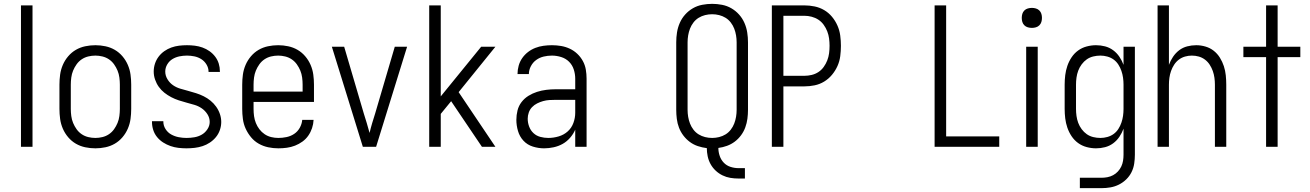

<svg xmlns="http://www.w3.org/2000/svg" viewBox="-20 -763 6809 998"><path d="M89 0V-735H149V0Z M476 8Q449 8 423 2.5Q397 -3 374.5 -16Q352 -29 334.5 -49.5Q317 -70 306.5 -94.5Q296 -119 292.5 -145Q289 -171 289 -197V-323Q289 -349 292.5 -375Q296 -401 306.5 -425.5Q317 -450 334.5 -470.5Q352 -491 374.5 -504Q397 -517 423 -522.5Q449 -528 476 -528Q502 -528 528 -522.5Q554 -517 576.5 -504Q599 -491 616.5 -470.5Q634 -450 644.5 -425.5Q655 -401 658.5 -375Q662 -349 662 -323V-197Q662 -171 658.5 -145Q655 -119 644.5 -94.5Q634 -70 616.5 -49.5Q599 -29 576.5 -16Q554 -3 528 2.5Q502 8 476 8ZM476 -46Q494 -46 512.5 -50.5Q531 -55 546.5 -65.5Q562 -76 573 -91.5Q584 -107 591 -124Q598 -141 600.5 -160Q603 -179 603 -197V-323Q603 -341 600.5 -360Q598 -379 591 -396Q584 -413 573 -428.5Q562 -444 546.5 -454.5Q531 -465 512.5 -469.5Q494 -474 476 -474Q457 -474 438.5 -469.5Q420 -465 404.5 -454.5Q389 -444 378 -428.5Q367 -413 360 -396Q353 -379 350.5 -360Q348 -341 348 -323V-197Q348 -179 350.5 -160Q353 -141 360 -124Q367 -107 378 -91.5Q389 -76 404.5 -65.5Q420 -55 438.5 -50.5Q457 -46 476 -46Z M949 8Q928 8 907 5.5Q886 3 866 -4Q846 -11 828 -22.5Q810 -34 796.5 -50.5Q783 -67 776.5 -87.5Q770 -108 770 -129V-133H829V-131Q829 -110 840.5 -92Q852 -74 870 -64Q888 -54 908.5 -50Q929 -46 949 -46Q970 -46 990.5 -49.5Q1011 -53 1028.5 -63Q1046 -73 1058 -91Q1070 -109 1070 -129Q1070 -151 1058 -169.5Q1046 -188 1028.5 -200Q1011 -212 990.5 -218Q970 -224 949.5 -229.5Q929 -235 909 -241.5Q889 -248 870 -258Q851 -268 834.5 -281Q818 -294 805.5 -311.5Q793 -329 786 -349.5Q779 -370 779 -391Q779 -412 785.5 -432Q792 -452 804.5 -468.5Q817 -485 834 -497Q851 -509 870.5 -516Q890 -523 910.5 -525.5Q931 -528 952 -528Q972 -528 992.5 -525.5Q1013 -523 1032.5 -516Q1052 -509 1069 -497Q1086 -485 1098.5 -468.5Q1111 -452 1117 -432.5Q1123 -413 1123 -392V-389H1064V-391Q1064 -410 1053.5 -427.5Q1043 -445 1026.5 -455.5Q1010 -466 990.5 -470Q971 -474 952 -474Q932 -474 912.5 -470Q893 -466 876.5 -456Q860 -446 849.5 -428.5Q839 -411 839 -391Q839 -370 850.5 -351Q862 -332 879.5 -320Q897 -308 917.5 -302Q938 -296 958.5 -290.5Q979 -285 999.5 -278.5Q1020 -272 1039 -262.5Q1058 -253 1074.5 -239.5Q1091 -226 1103.5 -208.5Q1116 -191 1123 -170.5Q1130 -150 1130 -129Q1130 -108 1123 -87.5Q1116 -67 1102.5 -50.5Q1089 -34 1071 -22Q1053 -10 1033 -3.5Q1013 3 992 5.5Q971 8 949 8Z M1427 8Q1400 8 1374 2.5Q1348 -3 1325 -16Q1302 -29 1285 -49.5Q1268 -70 1257 -94Q1246 -118 1242.5 -144.5Q1239 -171 1239 -197V-323Q1239 -349 1242.5 -375Q1246 -401 1256.5 -425.5Q1267 -450 1284.5 -470.5Q1302 -491 1324.5 -504Q1347 -517 1373 -522.5Q1399 -528 1426 -528Q1452 -528 1478 -522.5Q1504 -517 1526.5 -504Q1549 -491 1566.5 -470.5Q1584 -450 1594.5 -425.5Q1605 -401 1608.5 -375Q1612 -349 1612 -323V-233H1298V-197Q1298 -178 1300.5 -159.5Q1303 -141 1310 -123.5Q1317 -106 1328.5 -91Q1340 -76 1355.5 -65.5Q1371 -55 1389.5 -50.5Q1408 -46 1427 -46Q1448 -46 1469.5 -50.5Q1491 -55 1509 -67Q1527 -79 1538 -98.5Q1549 -118 1551 -140H1610Q1609 -118 1602 -97Q1595 -76 1582.5 -58Q1570 -40 1552 -27Q1534 -14 1513.5 -6Q1493 2 1471 5Q1449 8 1427 8ZM1298 -287H1553V-323Q1553 -341 1550.5 -360Q1548 -379 1541 -396Q1534 -413 1523 -428.5Q1512 -444 1496.5 -454.5Q1481 -465 1462.5 -469.5Q1444 -474 1426 -474Q1407 -474 1388.5 -469.5Q1370 -465 1354.5 -454.5Q1339 -444 1328 -428.5Q1317 -413 1310 -396Q1303 -379 1300.5 -360Q1298 -341 1298 -323Z M1866 0 1705 -520H1769L1871 -173Q1879 -148 1886.5 -123Q1894 -98 1901 -72Q1907 -98 1914.5 -123Q1922 -148 1930 -173L2032 -520H2096L1935 0Z M2211 0V-735H2271V-262L2481 -520H2555L2364 -284L2555 0H2485L2325 -237L2271 -171V0Z M2808 8Q2779 8 2750 -1Q2721 -10 2701 -31.5Q2681 -53 2672.5 -82Q2664 -111 2664 -140Q2664 -165 2670 -189Q2676 -213 2691 -232.5Q2706 -252 2727 -265Q2748 -278 2771.5 -285.5Q2795 -293 2819.5 -296Q2844 -299 2868 -299H2970V-354Q2970 -378 2962.5 -401.5Q2955 -425 2938 -442Q2921 -459 2897 -466.5Q2873 -474 2849 -474Q2827 -474 2806 -469Q2785 -464 2767.5 -451.5Q2750 -439 2739.5 -419Q2729 -399 2729 -378H2670Q2670 -400 2676 -421.5Q2682 -443 2694.5 -461Q2707 -479 2724.5 -492.5Q2742 -506 2762.5 -514Q2783 -522 2805 -525Q2827 -528 2849 -528Q2873 -528 2896.5 -524Q2920 -520 2941.5 -510Q2963 -500 2980.5 -483.5Q2998 -467 3009.5 -446Q3021 -425 3025 -401.5Q3029 -378 3029 -354V0H2970V-89Q2960 -66 2943 -46.5Q2926 -27 2904.5 -15Q2883 -3 2858 2.5Q2833 8 2808 8ZM2830 -46Q2857 -46 2884 -54Q2911 -62 2931 -80Q2951 -98 2960.5 -124Q2970 -150 2970 -177V-244H2868Q2852 -244 2835.5 -243Q2819 -242 2803 -237.5Q2787 -233 2772 -225.5Q2757 -218 2745.5 -206Q2734 -194 2728.5 -178Q2723 -162 2723 -146Q2723 -125 2730.5 -105Q2738 -85 2753 -71Q2768 -57 2788.5 -51.5Q2809 -46 2830 -46Z M3819 165Q3797 165 3776 161.5Q3755 158 3735.5 148.5Q3716 139 3700 124Q3684 109 3673.5 90Q3663 71 3658.5 49.5Q3654 28 3654 7Q3630 4 3607.5 -3.5Q3585 -11 3566 -25Q3547 -39 3532.5 -58Q3518 -77 3509.5 -99Q3501 -121 3498 -145Q3495 -169 3495 -192V-543Q3495 -569 3499 -594.5Q3503 -620 3513.5 -644Q3524 -668 3541.5 -687.5Q3559 -707 3581.5 -720Q3604 -733 3630 -738Q3656 -743 3682 -743Q3707 -743 3733 -738Q3759 -733 3781.5 -720Q3804 -707 3821.5 -687.5Q3839 -668 3849.5 -644Q3860 -620 3864 -594.5Q3868 -569 3868 -543V-192Q3868 -169 3865 -146Q3862 -123 3854 -101Q3846 -79 3832 -60Q3818 -41 3799.5 -27Q3781 -13 3759 -5Q3737 3 3714 6Q3714 27 3721 47.5Q3728 68 3742.5 83Q3757 98 3777.5 104.5Q3798 111 3819 111H3852V165ZM3682 -46Q3700 -46 3718 -50.5Q3736 -55 3751.5 -64.5Q3767 -74 3778.5 -89Q3790 -104 3796.5 -121Q3803 -138 3806 -156Q3809 -174 3809 -192V-543Q3809 -561 3806 -579Q3803 -597 3796.5 -614Q3790 -631 3778.5 -646Q3767 -661 3751.5 -670.5Q3736 -680 3718 -684.5Q3700 -689 3682 -689Q3663 -689 3645 -684.5Q3627 -680 3611.5 -670.5Q3596 -661 3584.5 -646Q3573 -631 3566.5 -614Q3560 -597 3557 -579Q3554 -561 3554 -543V-192Q3554 -174 3557 -156Q3560 -138 3566.5 -121Q3573 -104 3584.5 -89Q3596 -74 3611.5 -64.5Q3627 -55 3645 -50.5Q3663 -46 3682 -46Z M3992 0V-735H4161Q4188 -735 4214.5 -729.5Q4241 -724 4264 -710.5Q4287 -697 4304.5 -676Q4322 -655 4333 -630Q4344 -605 4347.5 -578Q4351 -551 4351 -525Q4351 -498 4347.5 -471Q4344 -444 4333 -419.5Q4322 -395 4304.5 -374Q4287 -353 4264 -339Q4241 -325 4214.5 -319.5Q4188 -314 4161 -314H4052V0ZM4052 -369H4161Q4180 -369 4199 -373.5Q4218 -378 4234 -388.5Q4250 -399 4261.5 -415Q4273 -431 4280 -449Q4287 -467 4289.5 -486Q4292 -505 4292 -525Q4292 -544 4289.5 -563Q4287 -582 4280 -600Q4273 -618 4261.5 -634Q4250 -650 4234 -660.5Q4218 -671 4199 -676Q4180 -681 4161 -681H4052Z M4838 0V-735H4898V-54H5174V0Z M5314 0V-520H5374V0ZM5344 -618Q5333 -618 5322.5 -621Q5312 -624 5304.5 -631.5Q5297 -639 5294 -649Q5291 -659 5291 -670Q5291 -681 5294 -691Q5297 -701 5304.5 -708.5Q5312 -716 5322.5 -719Q5333 -722 5344 -722Q5354 -722 5364.5 -719Q5375 -716 5382.5 -708.5Q5390 -701 5393 -691Q5396 -681 5396 -670Q5396 -659 5393 -649Q5390 -639 5382.5 -631.5Q5375 -624 5364.5 -621Q5354 -618 5344 -618Z M5593 215V161H5705Q5721 161 5736.5 158Q5752 155 5766 147.5Q5780 140 5791 128Q5802 116 5808.5 102Q5815 88 5817.5 72.5Q5820 57 5820 41V-94Q5812 -72 5798.5 -52Q5785 -32 5766 -18Q5747 -4 5724 2Q5701 8 5677 8Q5653 8 5628.5 1.5Q5604 -5 5584 -19.5Q5564 -34 5550 -55Q5536 -76 5528 -99.5Q5520 -123 5517 -147.5Q5514 -172 5514 -197V-323Q5514 -348 5517 -372.5Q5520 -397 5528 -420.5Q5536 -444 5550 -465Q5564 -486 5584 -500.5Q5604 -515 5628.5 -521.5Q5653 -528 5677 -528Q5701 -528 5724 -522Q5747 -516 5766 -502Q5785 -488 5798.5 -468Q5812 -448 5820 -426V-520H5879V41Q5879 64 5875.5 87.5Q5872 111 5861.5 132Q5851 153 5834 169.5Q5817 186 5796 196.5Q5775 207 5752 211Q5729 215 5705 215ZM5700 -46Q5718 -46 5736 -51Q5754 -56 5768.5 -66.5Q5783 -77 5793 -92.5Q5803 -108 5809 -125.5Q5815 -143 5817.5 -161Q5820 -179 5820 -197V-323Q5820 -341 5817.5 -359Q5815 -377 5809 -394.5Q5803 -412 5793 -427.5Q5783 -443 5768.5 -453.5Q5754 -464 5736 -469Q5718 -474 5700 -474Q5681 -474 5662.5 -469.5Q5644 -465 5629 -454.5Q5614 -444 5602.5 -428.5Q5591 -413 5584.5 -395.5Q5578 -378 5575.5 -359.5Q5573 -341 5573 -323V-197Q5573 -179 5575.5 -160.5Q5578 -142 5584.5 -124.5Q5591 -107 5602.5 -91.5Q5614 -76 5629 -65.5Q5644 -55 5662.5 -50.5Q5681 -46 5700 -46Z M5997 0V-735H6056V-426Q6064 -448 6077.5 -468Q6091 -488 6109.5 -502Q6128 -516 6151 -522Q6174 -528 6198 -528Q6222 -528 6246 -521Q6270 -514 6289 -499Q6308 -484 6321 -463Q6334 -442 6341.5 -419Q6349 -396 6351.5 -371.5Q6354 -347 6354 -323V0H6295V-323Q6295 -341 6292.5 -359Q6290 -377 6284 -394Q6278 -411 6268 -426.5Q6258 -442 6243.5 -453Q6229 -464 6211.5 -469Q6194 -474 6175 -474Q6157 -474 6139.5 -469Q6122 -464 6107.5 -453Q6093 -442 6083 -426.5Q6073 -411 6067 -394Q6061 -377 6058.5 -359Q6056 -341 6056 -323V0Z M6561 0V-466H6443V-520H6561V-735H6621V-520H6739V-466H6621V0Z"/></svg>

Font: Iosevka QP Light
Style: Regular
Weight: 300
Designer: Belleve Invis
Foundry: Belleve Invis
Version: Version 20.0.0; ttfautohint (v1.8.4)